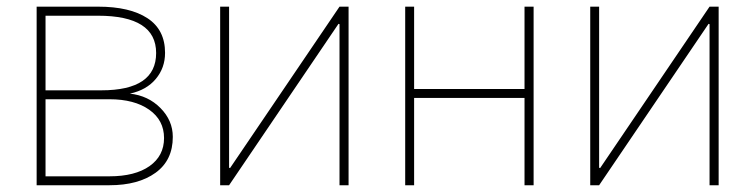

<svg xmlns="http://www.w3.org/2000/svg" viewBox="-20 -548 2229 568"><path d="M270 -501.5H114.7V-280.8H279.8Q441.9 -280.8 441.9 -391.1Q441.9 -501.5 270 -501.5ZM114.7 -254.4V-26.4H303.7Q379.4 -26.4 422.4 -56.6Q465.3 -86.9 465.3 -139.6Q465.3 -192.4 421.4 -223.4Q377.4 -254.4 303.7 -254.4ZM88.4 0V-528.3H270Q364.3 -528.3 416.3 -494.1Q468.3 -460 468.3 -391.6Q468.3 -347.2 440.9 -314.5Q413.6 -281.7 364.3 -271Q418.5 -265.1 454.8 -228.3Q491.2 -191.4 491.2 -143.1Q491.2 -73.7 440.2 -36.9Q389.2 0 303.7 0Z M1011.2 -528.3V0H984.4V-476.6L981.4 -477.5L657.7 0H631.3V-528.3H657.7V-51.8L660.6 -50.8L984.4 -528.3Z M1558.6 0H1531.7V-258.3H1205.1V0H1178.7V-528.3H1205.1V-284.7H1531.7V-528.3H1558.6Z M2106 -528.3V0H2079.1V-476.6L2076.2 -477.5L1752.4 0H1726.1V-528.3H1752.4V-51.8L1755.4 -50.8L2079.1 -528.3Z"/></svg>

Font: Roboto-Thin
Style: Regular
Weight: 250
Designer: Google
Version: Version 1.100141; 2013; ttfautohint (v0.94.14-c901) -l 8 -r 